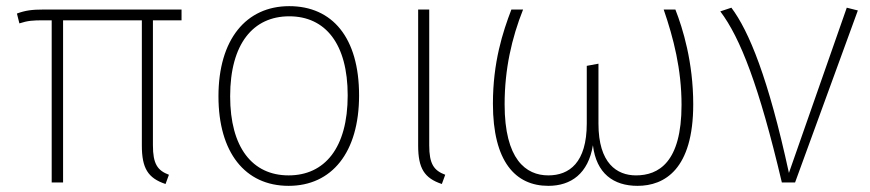

<svg xmlns="http://www.w3.org/2000/svg" viewBox="-20 -593 2829 624"><path d="M570 -527V-562H120C84 -562 62 -559 35 -549L43 -517C71 -526 86 -527 123 -527H148V0H185V-527H441V-120C441 -46 461 -14 518 5L529 -25C492 -39 477 -60 477 -121V-527Z M920 -573C780 -573 690 -465 690 -280C690 -98 776 11 918 11C1058 11 1147 -97 1147 -283C1147 -471 1060 -573 920 -573ZM920 -540C1038 -540 1110 -450 1110 -283C1110 -112 1035 -23 918 -23C800 -23 728 -114 728 -280C728 -451 803 -540 920 -540Z M1375 -562H1339V-120C1339 -46 1359 -14 1416 5L1427 -25C1390 -39 1375 -60 1375 -121Z M2175 -562H2137C2169 -469 2195 -368 2195 -252C2195 -65 2120 -23 2047 -23C1985 -23 1925 -62 1925 -191V-386L1887 -379V-192C1887 -64 1830 -23 1762 -23C1689 -23 1620 -75 1620 -254C1620 -368 1643 -469 1680 -562H1642C1614 -489 1582 -391 1582 -256C1582 -68 1655 11 1762 11C1836 11 1892 -29 1907 -121C1918 -29 1974 11 2052 11C2140 11 2233 -43 2233 -254C2233 -391 2199 -501 2175 -562Z M2357 -568 2321 -556C2386 -470 2447 -314 2521 0H2564L2768 -559L2732 -568L2544 -31C2477 -340 2414 -492 2357 -568Z"/></svg>

Font: Glow Sans SC Normal ExtraLight
Style: Regular
Weight: 200
Designer: Ryoko NISHIZUKA (kana, bopomofo & ideographs); Paul D. Hunt (Latin, Greek & Cyrillic); Sandoll Communications, Soo-young
Version: Version 0.93